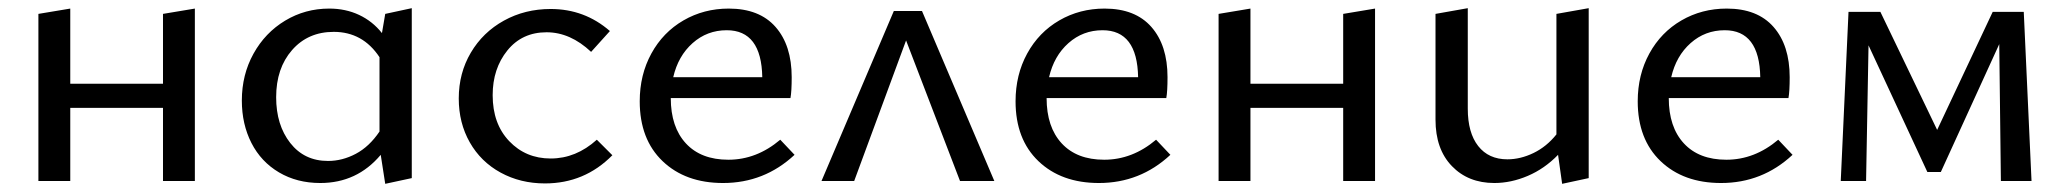

<svg xmlns="http://www.w3.org/2000/svg" viewBox="-20 -443 5067 470"><path d="M457 -422V0H379V-179H152V0H74V-409L152 -422V-238H379V-409Z M988 -423V-7L923 7L912 -64Q854 5 764 5Q707 5 663 -21Q619 -47 595.5 -93Q572 -139 572 -197Q572 -260 600.5 -311.5Q629 -363 678 -392.5Q727 -422 786 -422Q826 -422 859 -406.5Q892 -391 915 -362L923 -409ZM909 -121V-303Q868 -365 797 -365Q734 -365 695 -320.5Q656 -276 656 -205Q656 -137 690.5 -93Q725 -49 783 -49Q818 -49 851 -66.5Q884 -84 909 -121Z M1103 -202Q1103 -264 1132.5 -314Q1162 -364 1213.5 -392.5Q1265 -421 1328 -421Q1411 -421 1473 -367L1427 -316Q1376 -364 1318 -364Q1258 -364 1222 -319.5Q1186 -275 1186 -210Q1186 -140 1226.5 -97.5Q1267 -55 1328 -55Q1390 -55 1441 -101L1479 -63Q1411 6 1314 6Q1254 6 1205.5 -20.5Q1157 -47 1130 -94.5Q1103 -142 1103 -202Z M1925 -64Q1851 5 1750 5Q1658 5 1602 -48.5Q1546 -102 1546 -195Q1546 -260 1574.5 -312Q1603 -364 1653 -393Q1703 -422 1764 -422Q1839 -422 1878.5 -377Q1918 -332 1918 -254Q1918 -219 1915 -203H1622Q1622 -132 1659 -92Q1696 -52 1763 -52Q1832 -52 1890 -101ZM1628 -254H1846Q1844 -369 1759 -369Q1711 -369 1675.5 -337.5Q1640 -306 1628 -254Z M2330 0 2198 -344 2071 0H1991L2168 -416H2237L2414 0Z M2845 -64Q2771 5 2670 5Q2578 5 2522 -48.5Q2466 -102 2466 -195Q2466 -260 2494.5 -312Q2523 -364 2573 -393Q2623 -422 2684 -422Q2759 -422 2798.5 -377Q2838 -332 2838 -254Q2838 -219 2835 -203H2542Q2542 -132 2579 -92Q2616 -52 2683 -52Q2752 -52 2810 -101ZM2548 -254H2766Q2764 -369 2679 -369Q2631 -369 2595.5 -337.5Q2560 -306 2548 -254Z M3346 -422V0H3268V-179H3041V0H2963V-409L3041 -422V-238H3268V-409Z M3869 -423V-7L3804 7L3794 -64Q3761 -30 3720 -12.5Q3679 5 3638 5Q3574 5 3534 -36.5Q3494 -78 3494 -150V-409L3573 -423V-177Q3573 -118 3598.5 -85.5Q3624 -53 3670 -53Q3702 -53 3734 -68.5Q3766 -84 3790 -114V-409Z M4368 -64Q4294 5 4193 5Q4101 5 4045 -48.5Q3989 -102 3989 -195Q3989 -260 4017.5 -312Q4046 -364 4096 -393Q4146 -422 4207 -422Q4282 -422 4321.5 -377Q4361 -332 4361 -254Q4361 -219 4358 -203H4065Q4065 -132 4102 -92Q4139 -52 4206 -52Q4275 -52 4333 -101ZM4071 -254H4289Q4287 -369 4202 -369Q4154 -369 4118.5 -337.5Q4083 -306 4071 -254Z M4878 0 4874 -335 4731 -22H4698L4554 -332L4548 0H4486L4505 -414H4583L4722 -125L4858 -414H4934L4953 0Z"/></svg>

Font: Ysabeau Infant Medium
Style: Regular
Weight: 500
Designer: Christian Thalmann (Catharsis Fonts)
Version: Version 0.003